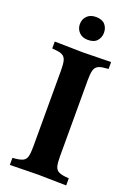

<svg xmlns="http://www.w3.org/2000/svg" viewBox="-171 -980 729 1047"><g transform="rotate(20 193.5 -456.5)"><path d="M30 3V-38L50 -40Q78 -43 92 -51Q106 -59 111 -78Q116 -97 116 -133V-577Q116 -613 111 -632.5Q106 -652 91.5 -660.5Q77 -669 50 -671L30 -673V-713L194 -710L357 -713V-673L337 -671Q310 -669 295.5 -660.5Q281 -652 276 -632.5Q271 -613 271 -577V-133Q271 -97 276 -78Q281 -59 295.5 -51Q310 -43 337 -40L357 -38V3L194 0ZM195.7 -783Q163 -783 144.5 -802.7Q126 -822.3 126 -849.6Q126 -878 144.7 -897Q163.4 -916 195.8 -916Q232 -916 249 -897Q266 -878 266 -849.6Q266 -822.3 249 -802.7Q232.1 -783 195.7 -783Z"/></g></svg>

Font: Baskervville SC
Style: Regular
Weight: 400
Designer: Alexis Faudot, Rémi Forte, Morgane Pierson, Rafael Ribas, Tanguy Vanlaeys, Rosalie Wagner, Thomas Huot-Marchand
Foundry: ANRT
Version: Version 1.100